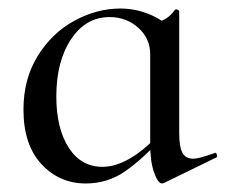

<svg xmlns="http://www.w3.org/2000/svg" viewBox="-20 -419 530 450"><path d="M35 -162Q35 -234 68.5 -288Q102 -342 154.5 -370.5Q207 -399 262 -399Q297 -399 329 -386Q361 -373 383 -350L332 -292Q332 -329 304 -354Q276 -379 237 -379Q181 -379 146.5 -327Q112 -275 112 -193Q112 -118 141 -73Q170 -28 220 -28Q279 -28 349 -100L357 -93Q313 -45 272.5 -17Q232 11 181 11Q119 11 77 -34.5Q35 -80 35 -162ZM332 -81V-360Q356 -368 368 -375Q380 -382 390 -396Q391 -397 393 -397Q395 -397 397.5 -395.5Q400 -394 400 -393V-107Q400 -75 407.5 -61Q415 -47 433 -47Q446 -47 482 -60L484 -61Q487 -61 488.5 -56Q490 -51 487 -50L364 10L360 11Q350 11 341 -15Q332 -41 332 -81Z"/></svg>

Font: Cormorant Infant Medium
Style: Regular
Weight: 500
Designer: Christian Thalmann (Catharsis Fonts)
Foundry: Catharsis Fonts
Version: Version 4.000